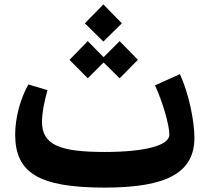

<svg xmlns="http://www.w3.org/2000/svg" viewBox="-20 -846 950 873"><path d="M456 7C743 7 864 -63 864 -220C864 -296 838 -423 798 -509L685 -458C719 -383 750 -280 750 -233C750 -185 640 -155 456 -155C250 -155 171 -188 171 -292C171 -333 182 -388 196 -436L109 -462C72 -397 49 -309 49 -235C49 -62 153 7 456 7ZM296 -574 379 -490 451 -562 524 -490 607 -574 524 -659 451 -586 379 -659ZM366 -740 450 -657 534 -740 450 -826Z"/></svg>

Font: Wafeq
Style: Bold
Weight: 700
Designer: Rasmus Andersson & Azza Alameddine
Foundry: Google & TypeTogether
Version: Version 3.000;FEAKit 1.0